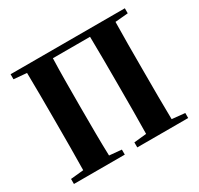

<svg xmlns="http://www.w3.org/2000/svg" viewBox="-156 -940 1174 1132"><g transform="rotate(-30 430.5 -373.5)"><path d="M41 -712.9V-747.1H818.8V-712.9L731 -705.1Q729.5 -628.4 729.2 -550.8Q729 -473.1 729 -395V-353Q729 -273.4 729.2 -196.5Q729.5 -119.6 731 -43L818.8 -34.2V0H472.2V-34.2L557.1 -43Q558.6 -118.2 558.8 -195.8Q559.1 -273.4 559.1 -355V-395Q559.1 -473.1 558.8 -550Q558.6 -627 557.1 -704.1H304.2Q301.8 -628.4 301.3 -550.8Q300.8 -473.1 300.8 -395V-355Q300.8 -273.9 301.3 -196.5Q301.8 -119.1 304.2 -42L387.2 -34.2V0H41V-34.2L128.9 -43Q130.4 -118.2 130.6 -195.1Q130.9 -272 130.9 -353V-395Q130.9 -473.1 130.6 -550.5Q130.4 -627.9 128.9 -705.1Z"/></g></svg>

Font: Source Han Serif TW Heavy
Style: Regular
Weight: 900
Designer: Ryoko NISHIZUKA Ë•øÂ°öÊ∂ºÂ≠ê (kana & ideographs); Frank Grie√ühammer (Latin, Greek & Cyrillic); Wenlong ZHANG Âº†ÊñáÈæô 
Foundry: Adobe
Version: Version 2.003;hotconv 1.1.1;makeotfexe 2.6.0